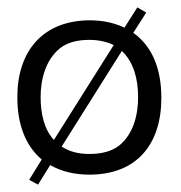

<svg xmlns="http://www.w3.org/2000/svg" viewBox="-20 -463 491 520"><path d="M83 37 116 -16C145 1 181 10 222 10C352 10 417 -74 417 -198C417 -277 392 -338 341 -374L376 -429L352 -443L317 -388C290 -401 259 -408 222 -408C93 -407 26 -321 27 -198C27 -127 49 -68 93 -31L59 24ZM90 -200C90 -249 104 -301 142 -332C161 -347 187 -355 222 -355C247 -355 269 -350 288 -341L126 -84C99 -113 90 -157 90 -200ZM222 -46C191 -46 167 -53 147 -66L310 -325C343 -294 354 -247 354 -200C354 -151 341 -100 303 -69C284 -54 257 -46 222 -46Z"/></svg>

Font: OSH Darker Grotesque Medium
Style: Regular
Weight: 500
Designer: Gabriel Lam
Foundry: TypeRant
Version: Version 1.000;Glyphs 3.1.1 (3148)